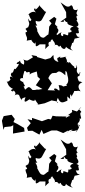

<svg xmlns="http://www.w3.org/2000/svg" viewBox="535 -1373 874 1984"><g transform="rotate(-90 972.0 -381.0)"><path d="M268 -223 297 -251 354 -235 373 -258 334 -311 306 -285 272 -310C254 -310 194 -316 191 -318C177 -345 188 -321 158 -364C154 -403 184 -411 222 -431C180 -430 234 -412 231 -458C206 -438 224 -415 283 -452C283 -408 282 -454 332 -449C303 -374 380 -381 346 -384L425 -341L428 -354L485 -407C519 -400 458 -418 441 -464C460 -419 478 -501 418 -447C441 -482 403 -522 388 -532C422 -515 389 -528 342 -493C326 -509 317 -505 356 -525C308 -528 319 -501 264 -528C260 -560 219 -552 257 -555C221 -546 224 -521 211 -555C159 -548 170 -531 126 -542C134 -518 131 -502 136 -493C128 -499 68 -446 114 -452C100 -440 38 -471 89 -407V-348C14 -347 37 -365 75 -313C75 -313 121 -332 117 -288C124 -309 119 -289 175 -259C160 -289 150 -289 109 -256C82 -242 76 -255 81 -261C98 -200 44 -227 76 -191C48 -188 12 -135 81 -135C80 -154 45 -134 24 -64C53 -111 64 -75 107 -73C85 -61 132 -55 148 -46C154 -8 163 15 167 -1C154 -22 209 -36 203 -35C199 19 212 -10 262 -10C237 -15 254 16 270 -29C278 -7 293 6 339 -31C332 -26 335 -11 375 -30C357 -27 404 -31 379 -8C419 -47 418 -16 457 -15C446 -5 424 -63 475 -66C505 -79 488 -89 481 -100C470 -130 493 -149 523 -192L422 -135L365 -133L322 -194V-159C378 -160 308 -147 321 -122C281 -131 286 -60 268 -59C277 -75 242 -113 229 -78C227 -72 208 -83 212 -112C157 -110 194 -129 195 -164C147 -159 191 -212 215 -178C190 -242 177 -204 193 -236C247 -183 262 -247 261 -229Z M741 5C719 45 796 -9 804 21C821 28 830 -28 857 22L812 -23L829 -75L806 -72L755 -143C797 -100 758 -85 763 -108C749 -141 732 -144 760 -133L762 -238L768 -275L730 -292L735 -320L704 -405L706 -368L746 -487H722L732 -534L691 -500L644 -539L611 -528L613 -484L573 -411L622 -388L580 -369L614 -291L616 -280V-231L589 -165L615 -114C559 -133 625 -133 623 -66C615 -102 586 -80 615 -84C595 -23 654 -11 594 -36C617 -18 662 20 676 -16C672 27 647 -8 660 -10C703 -26 685 -1 726 7ZM651 -772 658 -704 670 -681 584 -684 605 -564 642 -569 683 -639 703 -679 734 -665 778 -698 764 -780 717 -798 709 -797 622 -782Z M1364 -297 1349 -350 1376 -439C1385 -426 1385 -436 1394 -490C1383 -493 1390 -487 1372 -477C1343 -532 1325 -525 1350 -579C1365 -583 1331 -558 1296 -572C1321 -638 1359 -588 1322 -628C1338 -620 1290 -676 1305 -622C1260 -636 1252 -671 1242 -650C1281 -684 1204 -669 1212 -700C1222 -672 1202 -739 1161 -682C1200 -735 1119 -711 1158 -704C1122 -714 1109 -749 1129 -753C1100 -731 1074 -742 1045 -683C1045 -683 1030 -730 1018 -682C1045 -693 1006 -630 972 -674C987 -661 1012 -607 936 -613C988 -614 969 -622 925 -593C930 -594 948 -606 959 -554C894 -581 910 -550 938 -514C937 -517 903 -452 938 -458C889 -431 880 -403 879 -443L897 -356L934 -266C920 -310 926 -241 911 -226C896 -197 892 -253 953 -220C888 -194 904 -168 922 -125C924 -114 955 -130 983 -118C983 -145 974 -129 939 -91C959 -100 1021 -91 965 -78C980 -76 1036 -32 1024 -62C1020 10 1034 -27 1020 15C1075 -30 1104 4 1114 35C1106 42 1133 -4 1119 0C1142 -12 1179 -31 1178 1C1233 22 1230 6 1194 0C1230 -53 1261 2 1294 -35C1257 -13 1247 -54 1275 -51C1304 -97 1340 -91 1309 -115C1340 -102 1319 -135 1294 -143C1351 -92 1378 -177 1383 -121C1360 -203 1364 -211 1388 -188C1357 -214 1381 -244 1323 -214C1344 -285 1384 -256 1395 -268ZM1229 -303 1207 -284C1215 -226 1206 -244 1212 -236C1215 -220 1254 -216 1186 -143C1232 -139 1231 -150 1227 -134C1205 -112 1153 -138 1151 -80C1176 -98 1172 -123 1173 -118C1160 -114 1111 -103 1089 -134C1077 -110 1077 -144 1068 -175C1036 -189 1082 -128 1085 -212C1024 -197 1026 -201 1033 -217C1065 -246 1043 -278 1029 -247L1032 -326L1103 -282L1157 -319L1188 -302L1212 -275ZM1139 -606C1145 -631 1173 -573 1147 -578C1175 -585 1183 -579 1230 -566C1226 -525 1234 -562 1220 -548C1204 -535 1246 -504 1194 -511C1220 -488 1219 -425 1241 -411L1243 -441L1171 -429L1148 -403L1083 -448L1044 -379L1036 -432C1050 -420 1031 -434 1034 -482C1082 -525 1064 -522 1037 -559C1095 -582 1045 -564 1068 -575C1080 -544 1083 -576 1123 -580C1098 -577 1158 -623 1122 -619Z M1685 -223 1714 -251 1771 -235 1790 -258 1751 -311 1723 -285 1689 -310C1671 -310 1611 -316 1608 -318C1594 -345 1605 -321 1575 -364C1571 -403 1601 -411 1639 -431C1597 -430 1651 -412 1648 -458C1623 -438 1641 -415 1700 -452C1700 -408 1699 -454 1749 -449C1720 -374 1797 -381 1763 -384L1842 -341L1845 -354L1902 -407C1936 -400 1875 -418 1858 -464C1877 -419 1895 -501 1835 -447C1858 -482 1820 -522 1805 -532C1839 -515 1806 -528 1759 -493C1743 -509 1734 -505 1773 -525C1725 -528 1736 -501 1681 -528C1677 -560 1636 -552 1674 -555C1638 -546 1641 -521 1628 -555C1576 -548 1587 -531 1543 -542C1551 -518 1548 -502 1553 -493C1545 -499 1485 -446 1531 -452C1517 -440 1455 -471 1506 -407V-348C1431 -347 1454 -365 1492 -313C1492 -313 1538 -332 1534 -288C1541 -309 1536 -289 1592 -259C1577 -289 1567 -289 1526 -256C1499 -242 1493 -255 1498 -261C1515 -200 1461 -227 1493 -191C1465 -188 1429 -135 1498 -135C1497 -154 1462 -134 1441 -64C1470 -111 1481 -75 1524 -73C1502 -61 1549 -55 1565 -46C1571 -8 1580 15 1584 -1C1571 -22 1626 -36 1620 -35C1616 19 1629 -10 1679 -10C1654 -15 1671 16 1687 -29C1695 -7 1710 6 1756 -31C1749 -26 1752 -11 1792 -30C1774 -27 1821 -31 1796 -8C1836 -47 1835 -16 1874 -15C1863 -5 1841 -63 1892 -66C1922 -79 1905 -89 1898 -100C1887 -130 1910 -149 1940 -192L1839 -135L1782 -133L1739 -194V-159C1795 -160 1725 -147 1738 -122C1698 -131 1703 -60 1685 -59C1694 -75 1659 -113 1646 -78C1644 -72 1625 -83 1629 -112C1574 -110 1611 -129 1612 -164C1564 -159 1608 -212 1632 -178C1607 -242 1594 -204 1610 -236C1664 -183 1679 -247 1678 -229Z"/></g></svg>

Font: Asimov Aggro
Style: Condensed
Weight: 500
Designer: Google
Version: Version 2.000980; 2014